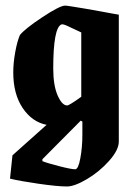

<svg xmlns="http://www.w3.org/2000/svg" viewBox="-20 -488 492 692"><path d="M221.2 184.1Q187 184.1 117.9 174.1Q48.8 164.1 16.1 155.8L24.9 71.8L147.9 -38.1Q95.7 -48.3 61.8 -98.6Q27.8 -148.9 27.8 -227.1Q27.8 -261.2 34.9 -300.3Q42 -339.4 51.8 -361.8Q70.3 -384.8 133.1 -426.3Q195.8 -467.8 214.8 -467.8Q219.2 -467.8 239.5 -464.6Q259.8 -461.4 287.1 -456.8Q314.5 -452.1 339.6 -447.5Q364.7 -442.9 385.7 -439Q406.7 -435.1 408.2 -435.1V22Q408.2 52.7 373 92Q337.9 131.3 293.2 157.7Q248.5 184.1 221.2 184.1ZM222.2 -107.9Q225.6 -107.9 238.3 -115.7Q251 -123.5 261.7 -131.3L272.9 -139.2V-371.1Q268.6 -372.6 252 -380.9Q235.4 -389.2 220.7 -395.5Q206.1 -401.9 201.2 -399.9Q171.9 -387.2 171.9 -241.2Q171.9 -180.2 187.7 -144Q203.6 -107.9 222.2 -107.9ZM251 122.1Q262.2 122.1 269.5 82.5Q276.9 43 276.9 -2.9V-49.8L271 -53.2L132.8 85.9V92.8Q146 98.6 191.2 110.4Q236.3 122.1 251 122.1Z"/></svg>

Font: Grenze
Style: Bold
Weight: 700
Designer: Renata Polastri
Foundry: Omnibus-Type
Version: Version 1.002;PS 001.002;hotconv 1.0.88;makeotf.lib2.5.64775